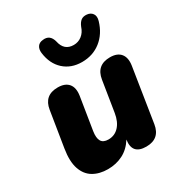

<svg xmlns="http://www.w3.org/2000/svg" viewBox="-180 -887 961 1024"><g transform="rotate(-30 300.5 -375.0)"><path d="M189 11Q137 11 99.5 -11Q62 -33 46 -80Q30 -127 42 -201L77 -419Q90 -501 173 -501Q218 -501 239 -476Q260 -451 253 -404L221 -204Q215 -165 226.5 -145Q238 -125 270 -125Q309 -125 335 -153Q361 -181 369 -231L399 -419Q412 -501 495 -501Q540 -501 560.5 -475.5Q581 -450 574 -404L522 -73Q509 9 426 9Q339 9 352 -77Q324 -32 282 -10.5Q240 11 189 11ZM355 -553Q288 -553 244 -593Q200 -633 191 -703Q188 -727 198.5 -742.5Q209 -758 232 -760Q277 -766 290 -717Q303 -654 362 -654Q390 -654 412 -671Q434 -688 444 -719Q453 -741 466.5 -751.5Q480 -762 502 -760Q525 -758 536.5 -741.5Q548 -725 540 -698Q520 -630 471 -591.5Q422 -553 355 -553Z"/></g></svg>

Font: Nunito Black
Style: Italic
Weight: 900
Italic angle: -9°
Designer: Vernon Adams
Foundry: Vernon Adams
Version: Version 3.601; ttfautohint (v1.8.2.53-6de2)